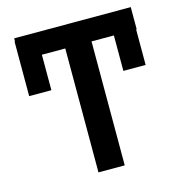

<svg xmlns="http://www.w3.org/2000/svg" viewBox="-107 -825 879 923"><g transform="rotate(-15 332.5 -363.5)"><path d="M400.9 0H270.2V-616.8H153.8V-440.3H43.3V-711.6H45.5V-727.3H625.7V-616.8H622.9V-440.3H512.1V-616.8H400.9Z"/></g></svg>

Font: Linik Sans SemiBold
Style: Regular
Weight: 600
Designer: Fonts by Rasmus Andersson / Changes by Cristiano Sobral with parts from Marc Monis
Foundry: rsms
Version: Version 3.020; ttfautohint (v1.6)